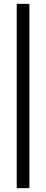

<svg xmlns="http://www.w3.org/2000/svg" viewBox="-20 -811 240 998"><path d="M132.8 -791V167H66.9V-791Z"/></svg>

Font: Resagokr
Style: Regular
Weight: 500
Designer: gluk
Foundry: gluk
Version: Version 0.95